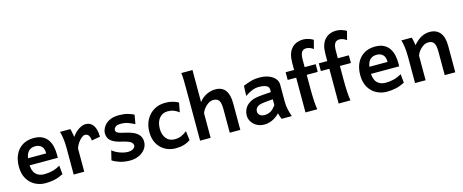

<svg xmlns="http://www.w3.org/2000/svg" viewBox="-42 -1458 5155 2137"><g transform="rotate(-15 2535.5 -389.5)"><path d="M489.7 -225.6H118.7V-306.6H377.4Q377.4 -361.8 351.1 -388.4Q324.7 -415 278.3 -415Q222.2 -415 192.9 -375.5Q163.6 -335.9 163.6 -246.6Q163.6 -164.6 199 -126.2Q234.4 -87.9 297.4 -87.9Q345.2 -87.9 391.1 -99.1Q437 -110.4 482.4 -137.2L492.2 -36.6Q439.9 -9.8 391.1 1.2Q342.3 12.2 285.2 12.2Q221.7 12.2 166.7 -16.6Q111.8 -45.4 78.4 -102.1Q44.9 -158.7 44.9 -241.7Q44.9 -322.8 74 -382.3Q103 -441.9 157 -474.9Q210.9 -507.8 285.2 -507.8Q346.2 -507.8 386 -486.8Q425.8 -465.8 448.5 -430.7Q471.2 -395.5 480.5 -352.3Q489.7 -309.1 489.7 -264.6Q489.7 -258.3 489.7 -245.4Q489.7 -232.4 489.7 -225.6Z M733.4 0H611.8V-300.3Q611.8 -372.1 603.8 -422.4Q595.7 -472.7 587.4 -498H706.5Q710.4 -487.8 714.1 -469.7Q717.8 -451.7 721.2 -433.1Q724.6 -414.6 726.1 -402.8Q761.7 -453.6 804.9 -480.7Q848.1 -507.8 881.3 -507.8Q925.8 -507.8 952.4 -483.4Q979 -459 991.2 -418.7Q1003.4 -378.4 1003.4 -331.1L904.8 -314Q902.8 -348.6 889.2 -371.3Q875.5 -394 845.2 -394Q827.6 -394 804.9 -375.2Q782.2 -356.4 762.5 -327.4Q742.7 -298.3 733.4 -267.1Z M1439 -468.8 1420.4 -363.8Q1394 -377.9 1354 -394Q1314 -410.2 1264.6 -410.2Q1218.3 -410.2 1200.4 -393.6Q1182.6 -377 1182.6 -359.9Q1182.6 -346.2 1189.7 -336.7Q1196.8 -327.1 1219 -319.1Q1241.2 -311 1286.6 -301.3Q1335.4 -291.5 1375.5 -273.7Q1415.5 -255.9 1439.7 -226.1Q1463.9 -196.3 1463.9 -150.4Q1463.9 -104.5 1436.8 -67.6Q1409.7 -30.8 1363.3 -9.3Q1316.9 12.2 1259.8 12.2Q1196.3 12.2 1143.1 -4.6Q1089.8 -21.5 1058.6 -43.9L1085 -152.8Q1120.1 -123 1170.4 -105Q1220.7 -86.9 1262.2 -86.9Q1299.8 -86.9 1323.2 -102.8Q1346.7 -118.7 1346.7 -138.2Q1346.7 -153.8 1336.9 -167Q1327.1 -180.2 1301 -191.9Q1274.9 -203.6 1225.6 -214.8Q1159.7 -229.5 1125.2 -250.5Q1090.8 -271.5 1078.1 -297.9Q1065.4 -324.2 1065.4 -355Q1065.4 -372.6 1075 -398.2Q1084.5 -423.8 1107.2 -449Q1129.9 -474.1 1169.4 -491Q1209 -507.8 1269.5 -507.8Q1327.1 -507.8 1369.4 -495.4Q1411.6 -482.9 1439 -468.8Z M1956.5 -36.6Q1921.9 -12.2 1880.9 0Q1839.8 12.2 1785.2 12.2Q1719.7 12.2 1665.5 -17.6Q1611.3 -47.4 1579.3 -103.5Q1547.4 -159.7 1547.4 -239.3Q1547.4 -314.9 1578.6 -375.7Q1609.9 -436.5 1667.2 -472.2Q1724.6 -507.8 1801.8 -507.8Q1850.1 -507.8 1887.5 -497.1Q1924.8 -486.3 1951.7 -470.7L1931.6 -362.8Q1903.3 -385.7 1872.3 -397.5Q1841.3 -409.2 1800.8 -409.2Q1743.2 -409.2 1706.3 -364.7Q1669.4 -320.3 1669.4 -244.1Q1669.4 -174.8 1703.9 -131.3Q1738.3 -87.9 1800.8 -87.9Q1844.7 -87.9 1878.2 -102.5Q1911.6 -117.2 1943.4 -143.1Z M2189.9 -283.2V0H2068.4Q2068.4 -59.1 2068.4 -125.7Q2068.4 -192.4 2068.4 -258.8Q2068.4 -325.2 2068.4 -384.3Q2068.4 -443.4 2068.4 -487.1Q2068.4 -530.8 2068.4 -551.8Q2068.4 -630.4 2067.4 -690.2Q2066.4 -750 2061 -781.2H2189.9Q2189.9 -725.1 2189.9 -663.3Q2189.9 -601.6 2189.9 -546.4Q2189.9 -491.2 2189.9 -454.3Q2189.9 -417.5 2189.9 -411.6Q2226.1 -459.5 2276.4 -483.6Q2326.7 -507.8 2378.4 -507.8Q2531.7 -507.8 2531.7 -305.2Q2531.7 -283.2 2531.7 -246.6Q2531.7 -210 2531.7 -166.5Q2531.7 -123 2531.7 -79.6Q2531.7 -36.1 2531.7 0H2410.2Q2410.2 -32.7 2410.2 -71.5Q2410.2 -110.4 2410.2 -148.7Q2410.2 -187 2410.2 -218.8Q2410.2 -250.5 2410.2 -268.6Q2410.2 -346.7 2389.9 -373Q2369.6 -399.4 2327.1 -399.4Q2296.9 -399.4 2269 -381.8Q2241.2 -364.3 2220.2 -337.6Q2199.2 -311 2189.9 -283.2Z M2807.6 12.2Q2759.8 12.2 2722.4 -8.3Q2685.1 -28.8 2663.6 -62.3Q2642.1 -95.7 2642.1 -134.3Q2642.1 -171.9 2659.4 -209Q2676.8 -246.1 2719.5 -273.4Q2762.2 -300.8 2837.4 -308.1Q2854.5 -310.1 2881.8 -312Q2909.2 -314 2934.3 -315.9Q2959.5 -317.9 2969.2 -318.4V-346.7Q2969.2 -379.9 2938.2 -394.3Q2907.2 -408.7 2852.1 -408.7Q2813.5 -408.7 2774.9 -393.3Q2736.3 -377.9 2693.4 -347.7Q2693.8 -358.4 2694.3 -379.6Q2694.8 -400.9 2696 -424.1Q2697.3 -447.3 2698.2 -463.9Q2738.8 -480.5 2783.2 -494.1Q2827.6 -507.8 2887.2 -507.8Q2948.7 -507.8 2994.4 -489.7Q3040 -471.7 3065.4 -440.9Q3090.8 -410.2 3090.8 -371.1V-180.7Q3090.8 -127.9 3100.6 -84.5Q3110.4 -41 3125.5 0H3008.3Q3003.4 -10.7 2996.3 -29.3Q2989.3 -47.9 2983.9 -69.3Q2942.4 -26.4 2896.7 -7.1Q2851.1 12.2 2807.6 12.2ZM2835.9 -89.4Q2868.7 -89.4 2899.9 -103.3Q2931.2 -117.2 2969.2 -168.5V-235.4Q2959 -234.9 2937.7 -233.2Q2916.5 -231.4 2894.5 -229.2Q2872.6 -227.1 2858.9 -225.1Q2804.2 -218.8 2783.4 -198Q2762.7 -177.2 2762.7 -149.9Q2762.7 -123 2782.7 -106.2Q2802.7 -89.4 2835.9 -89.4Z M3282.7 -571.3Q3282.7 -680.2 3331.8 -735.6Q3380.9 -791 3467.8 -791Q3495.1 -791 3527.3 -781.2Q3559.6 -771.5 3581.5 -756.8L3555.7 -656.7Q3539.1 -670.9 3516.6 -679.2Q3494.1 -687.5 3475.1 -687.5Q3439 -687.5 3421.6 -661.4Q3404.3 -635.3 3404.3 -574.2Q3404.3 -540.5 3404.3 -496.8Q3404.3 -453.1 3404.3 -406.7Q3404.3 -360.4 3404.3 -317.1Q3404.3 -273.9 3404.3 -241.2Q3404.3 -170.4 3407.7 -104.5Q3411.1 -38.6 3418.9 0H3282.7Q3282.7 -101.6 3282.7 -207.5Q3282.7 -313.5 3282.7 -408.2Q3282.7 -502.9 3282.7 -571.3ZM3185.1 -400.4V-489.3H3531.2V-400.4Z M3665 -571.3Q3665 -680.2 3714.1 -735.6Q3763.2 -791 3850.1 -791Q3877.4 -791 3909.7 -781.2Q3941.9 -771.5 3963.9 -756.8L3938 -656.7Q3921.4 -670.9 3898.9 -679.2Q3876.5 -687.5 3857.4 -687.5Q3821.3 -687.5 3804 -661.4Q3786.6 -635.3 3786.6 -574.2Q3786.6 -540.5 3786.6 -496.8Q3786.6 -453.1 3786.6 -406.7Q3786.6 -360.4 3786.6 -317.1Q3786.6 -273.9 3786.6 -241.2Q3786.6 -170.4 3790 -104.5Q3793.5 -38.6 3801.3 0H3665Q3665 -101.6 3665 -207.5Q3665 -313.5 3665 -408.2Q3665 -502.9 3665 -571.3ZM3567.4 -400.4V-489.3H3913.6V-400.4Z M4423.3 -225.6H4052.2V-306.6H4311Q4311 -361.8 4284.7 -388.4Q4258.3 -415 4211.9 -415Q4155.8 -415 4126.5 -375.5Q4097.2 -335.9 4097.2 -246.6Q4097.2 -164.6 4132.6 -126.2Q4168 -87.9 4231 -87.9Q4278.8 -87.9 4324.7 -99.1Q4370.6 -110.4 4416 -137.2L4425.8 -36.6Q4373.5 -9.8 4324.7 1.2Q4275.9 12.2 4218.8 12.2Q4155.3 12.2 4100.3 -16.6Q4045.4 -45.4 4012 -102.1Q3978.5 -158.7 3978.5 -241.7Q3978.5 -322.8 4007.6 -382.3Q4036.6 -441.9 4090.6 -474.9Q4144.5 -507.8 4218.8 -507.8Q4279.8 -507.8 4319.6 -486.8Q4359.4 -465.8 4382.1 -430.7Q4404.8 -395.5 4414.1 -352.3Q4423.3 -309.1 4423.3 -264.6Q4423.3 -258.3 4423.3 -245.4Q4423.3 -232.4 4423.3 -225.6Z M5008.8 0H4887.2Q4887.2 -32.7 4887.2 -71.5Q4887.2 -110.4 4887.2 -148.7Q4887.2 -187 4887.2 -218.8Q4887.2 -250.5 4887.2 -268.6Q4887.2 -344.2 4867.2 -371.8Q4847.2 -399.4 4804.2 -399.4Q4773.9 -399.4 4746.1 -381.8Q4718.3 -364.3 4697.3 -337.6Q4676.3 -311 4667 -283.2V0H4545.4Q4545.4 -44.4 4545.4 -101.3Q4545.4 -158.2 4545.4 -211.9Q4545.4 -265.6 4545.4 -300.3Q4545.4 -372.1 4537.4 -422.4Q4529.3 -472.7 4521 -498H4640.1Q4644 -488.3 4647.7 -470.7Q4651.4 -453.1 4654.8 -435.3Q4658.2 -417.5 4659.7 -406.2Q4706.1 -460 4751.7 -483.9Q4797.4 -507.8 4849.1 -507.8Q4924.8 -507.8 4966.8 -456.8Q5008.8 -405.8 5008.8 -305.2Q5008.8 -283.2 5008.8 -246.6Q5008.8 -210 5008.8 -166.5Q5008.8 -123 5008.8 -79.6Q5008.8 -36.1 5008.8 0Z"/></g></svg>

Font: Kanchenjunga
Style: Bold
Weight: 700
Designer: Becca Hirsbrunner Spalinger
Foundry: SIL International
Version: Version 2.001